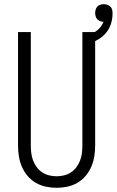

<svg xmlns="http://www.w3.org/2000/svg" viewBox="-20 -888 557 916"><path d="M250 8Q224 8 198.5 2.5Q173 -3 150.5 -16Q128 -29 111 -49.5Q94 -70 84 -93.5Q74 -117 70 -143Q66 -169 66 -195V-735H127V-195Q127 -177 129 -159Q131 -141 137.5 -123.5Q144 -106 155 -91Q166 -76 181 -66Q196 -56 214 -51.5Q232 -47 250 -47Q268 -47 286 -51.5Q304 -56 319 -66Q334 -76 345 -91Q356 -106 362.5 -123.5Q369 -141 371 -159Q373 -177 373 -195V-735H434V-195Q434 -169 430 -143Q426 -117 416 -93.5Q406 -70 389 -49.5Q372 -29 349.5 -16Q327 -3 301.5 2.5Q276 8 250 8ZM404 -680 391 -719Q404 -722 417 -727.5Q430 -733 441 -741Q452 -749 460.5 -760Q469 -771 474 -784Q466 -784 458 -787Q450 -790 444.5 -795.5Q439 -801 436.5 -809.5Q434 -818 434 -826Q434 -834 436.5 -842.5Q439 -851 445 -857Q451 -863 459 -865.5Q467 -868 476 -868Q484 -868 492.5 -865Q501 -862 507 -856Q513 -850 515 -841.5Q517 -833 517 -824Q517 -799 509.5 -775Q502 -751 486.5 -732Q471 -713 449 -700Q427 -687 404 -680Z"/></svg>

Font: Iosevka Term Curly Light
Style: Regular
Weight: 300
Designer: Belleve Invis
Foundry: Belleve Invis
Version: Version 32.3.0